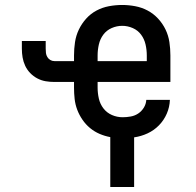

<svg xmlns="http://www.w3.org/2000/svg" viewBox="-20 -548 790 773"><path d="M424 205V4Q402 0 381 -9Q360 -18 342.5 -32.5Q325 -47 312 -66Q299 -85 291 -106Q283 -127 280.5 -149.5Q278 -172 278 -195V-218H199Q181 -218 163.5 -221Q146 -224 130 -232.5Q114 -241 101.5 -254Q89 -267 81.5 -283Q74 -299 71 -316.5Q68 -334 68 -352V-383H164V-352Q164 -343 165 -334.5Q166 -326 170.5 -318.5Q175 -311 182.5 -306.5Q190 -302 199 -302H278V-325Q278 -352 282 -378.5Q286 -405 297.5 -429Q309 -453 327 -473Q345 -493 368.5 -505.5Q392 -518 418.5 -523Q445 -528 472 -528Q498 -528 524.5 -523Q551 -518 574.5 -505.5Q598 -493 616.5 -473Q635 -453 646.5 -429Q658 -405 662 -378.5Q666 -352 666 -325V-218H373V-195Q373 -173 378 -151Q383 -129 396.5 -111.5Q410 -94 430.5 -85Q451 -76 474 -76Q490 -76 506.5 -79Q523 -82 536.5 -91Q550 -100 559 -114.5Q568 -129 569 -146H664Q663 -117 651.5 -90.5Q640 -64 620 -43.5Q600 -23 574 -11Q548 1 520 5V205ZM571 -302V-325Q571 -347 566 -369Q561 -391 548 -408.5Q535 -426 514.5 -435Q494 -444 472 -444Q450 -444 429.5 -435Q409 -426 396 -408.5Q383 -391 378 -369Q373 -347 373 -325V-302Z"/></svg>

Font: Iosevka Etoile Medium
Style: Regular
Weight: 500
Designer: Belleve Invis
Foundry: Belleve Invis
Version: Version 22.1.2; ttfautohint (v1.8.4)